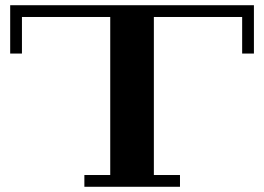

<svg xmlns="http://www.w3.org/2000/svg" viewBox="-20 -715 1011 735"><path d="M952 -695V-510H907V-650H569V-45H669V0H303V-45H402V-650H64V-510H19V-695Z"/></svg>

Font: Geostar Fill
Style: Regular
Weight: 400
Designer: Joe Prince
Foundry: Joe Prince
Version: Version 1.002